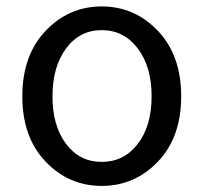

<svg xmlns="http://www.w3.org/2000/svg" viewBox="-20 -577 645 609"><path d="M481 -64.5Q407.2 12.7 302.7 12.7Q198.2 12.7 124.5 -64.5Q50.8 -141.6 50.8 -271.5Q50.8 -401.4 124.5 -479Q198.2 -556.6 302.7 -556.6Q407.2 -556.6 481 -479Q554.7 -401.4 554.7 -271.5Q554.7 -141.6 481 -64.5ZM189.5 -120.6Q232.4 -63.5 302.7 -63.5Q373 -63.5 417 -120.6Q460.9 -177.7 460.9 -271.5Q460.9 -365.2 417 -423.3Q373 -481.4 302.7 -481.4Q232.4 -481.4 189.5 -423.3Q146.5 -365.2 146.5 -271.5Q146.5 -177.7 189.5 -120.6Z"/></svg>

Font: GenYoGothic TW TTF Regular
Style: Regular
Weight: 400
Version: Version 1.300